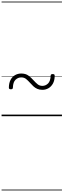

<svg xmlns="http://www.w3.org/2000/svg" viewBox="-20 -1468 803 2426"><path d="M516 -333Q478 -333 450.5 -345.5Q423 -358 401.5 -378Q380 -398 361 -420Q334 -450 309.5 -470Q285 -490 248 -490Q208 -490 176.5 -460.5Q145 -431 143 -361Q143 -340 118 -340Q104 -340 98 -345Q92 -350 92 -362Q93 -421 114.5 -460.5Q136 -500 171.5 -519.5Q207 -539 248 -539Q304 -539 339 -513Q374 -487 403 -454Q430 -424 455 -403.5Q480 -383 516 -383Q556 -383 587 -413Q618 -443 620 -512Q620 -532 645 -532Q659 -532 665 -527.5Q671 -523 671 -511Q671 -452 649 -412.5Q627 -373 592 -353Q557 -333 516 -333ZM0 928H763V938H0ZM0 -20H763V0H0ZM0 -505H763V-500H0ZM0 -1448H763V-1438H0Z"/></svg>

Font: Playwrite ID Guides
Style: Regular
Weight: 400
Designer: Veronika Burian, José Scaglione
Foundry: TypeTogether
Version: Version 1.003